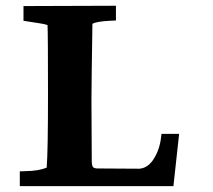

<svg xmlns="http://www.w3.org/2000/svg" viewBox="-20 -635 730 658"><path d="M531.4 -159.9C527.7 -131.5 518.2 -106.4 502.9 -84.5C489.8 -66.9 474.5 -57.7 456.8 -56.8L312.6 -57.7C307 -57.9 302.5 -59.3 298.9 -62C296.2 -65.9 294.7 -72.1 294.5 -80.7C294.5 -103.3 294.1 -173.5 293.4 -291.1C293.4 -321.1 294.5 -408.5 296.7 -553.3C305.5 -558.7 325.3 -562.2 356.2 -563.8L377.3 -564.8V-615.3L60.5 -614.2V-563.8L117.9 -554.8C127.5 -553.4 135.8 -551.5 142.9 -549.1C144 -523.9 144.5 -445.4 144.5 -313.7C144.5 -182.1 143 -97.7 140 -60.6C137.7 -59.5 132.2 -57.6 123.4 -55.1C114.6 -52.6 103 -50.7 88.6 -49.4L47.9 -47.7V2.9H574.3L593.9 -176.2H572.3H533.4Z"/></svg>

Font: Bentham
Style: Bold
Weight: 700
Version: Version 002.001